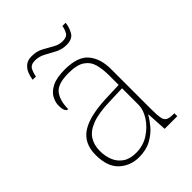

<svg xmlns="http://www.w3.org/2000/svg" viewBox="-204 -807 924 924"><g transform="rotate(-45 258.5 -345.0)"><path d="M197 10Q138 10 97 -28Q56 -66 56 -146Q56 -225 112.5 -262Q169 -299 290 -303L373 -306V-371Q373 -414 364 -446.5Q355 -479 327 -498Q299 -517 242 -517Q168 -517 143.5 -484.5Q119 -452 119 -395Q98 -395 98 -441Q98 -462 110 -485.5Q122 -509 153.5 -525.5Q185 -542 242 -542Q330 -542 365.5 -499.5Q401 -457 401 -386V-110Q401 -73 404.5 -53.5Q408 -34 420 -27Q432 -20 459 -20H466V0H380L374 -104H372Q361 -83 338.5 -56Q316 -29 281 -9.5Q246 10 197 10ZM201 -15Q250 -15 288.5 -40Q327 -65 350 -101Q373 -137 373 -170V-283L287 -280Q209 -278 165 -261Q121 -244 102.5 -214.5Q84 -185 84 -145Q84 -111 95.5 -81.5Q107 -52 133 -33.5Q159 -15 201 -15ZM332 -619Q301 -619 274.5 -633Q248 -647 223.5 -660.5Q199 -674 172 -674Q142 -674 132.5 -655Q123 -636 120 -616H98Q100 -634 107.5 -653.5Q115 -673 131 -686.5Q147 -700 174 -700Q208 -700 233.5 -686.5Q259 -673 282.5 -659Q306 -645 332 -645Q360 -645 369.5 -661.5Q379 -678 382 -698H404Q401 -669 386.5 -644Q372 -619 332 -619Z"/></g></svg>

Font: Noto Serif Tamil Thin
Style: Italic
Weight: 100
Italic angle: -12°
Designer: Indian Type Foundry, Tom Grace, and the Monotype Design Team
Foundry: Monotype Imaging Inc.
Version: Version 2.003; ttfautohint (v1.8.4.7-5d5b)